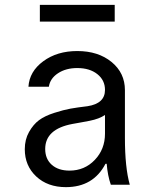

<svg xmlns="http://www.w3.org/2000/svg" viewBox="-20 -760 640 790"><path d="M412 -210V-287Q389 -271 349 -263Q341 -261 311.5 -256Q282 -251 278 -250Q166 -229 166 -147Q166 -106 193 -82Q220 -58 266 -58Q328 -58 370 -102Q412 -146 412 -210ZM514 0H436Q423 -37 419 -86H414Q364 10 251 10Q176 10 129 -34Q82 -78 82 -146Q82 -186 99.5 -217Q117 -248 140.5 -265.5Q164 -283 203 -295.5Q242 -308 270 -313Q298 -318 340 -323Q412 -334 412 -390Q412 -430 380.5 -455Q349 -480 298 -480Q251 -480 218.5 -458.5Q186 -437 181 -403H97Q101 -466 158 -508Q215 -550 298 -550Q384 -550 439 -505Q494 -460 494 -389V-193Q494 -71 514 0ZM452 -671H144V-740H452Z"/></svg>

Font: CommitMono
Style: 450Regular
Weight: 450
Designer: Eigil Nikolajsen
Foundry: Eigil Nikolajsen
Version: Version 1.002